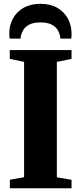

<svg xmlns="http://www.w3.org/2000/svg" viewBox="-20 -1012 436 1032"><path d="M109.5 -59.5V-679.5L32.5 -695.5V-743H364.5V-695.5L285.5 -679.5V-59L364.5 -45.5V0H33V-46ZM197.5 -991.5Q250.5 -991.5 287.8 -970Q325 -948.5 344.8 -912.2Q364.5 -876 364.5 -832Q364.5 -823.5 364.2 -817.2Q364 -811 363 -804.5H304Q304 -808 303.8 -812.2Q303.5 -816.5 302 -821.5Q298 -839.5 287 -855.2Q276 -871 254.5 -881.2Q233 -891.5 197.5 -891.5Q162 -891.5 140.5 -881.2Q119 -871 108.2 -855.2Q97.5 -839.5 92.5 -821.5Q91.5 -816.5 91.2 -812.2Q91 -808 91 -804.5H31.5Q31 -811 30.5 -817.5Q30 -824 30 -832.5Q30 -876.5 49.8 -912.8Q69.5 -949 107 -970.2Q144.5 -991.5 197.5 -991.5Z"/></svg>

Font: Merriweather 72pt Black
Style: Regular
Weight: 900
Version: Version 2.100